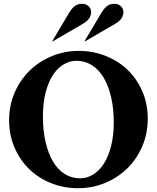

<svg xmlns="http://www.w3.org/2000/svg" viewBox="-20 -980 826 1011"><path d="M391 11Q316 11 249.5 -15.5Q183 -42 134 -89.5Q85 -137 56.5 -203Q28 -269 28 -347Q28 -425 57 -492Q86 -559 135.5 -607.5Q185 -656 252 -684Q319 -712 395 -712Q470 -712 536.5 -685.5Q603 -659 652 -612Q701 -565 729.5 -499Q758 -433 758 -355Q758 -277 729 -209.5Q700 -142 650.5 -93.5Q601 -45 534 -17Q467 11 391 11ZM402 -41Q437 -41 469.5 -60.5Q502 -80 526 -117Q550 -154 564.5 -209Q579 -264 579 -335Q579 -409 565 -469Q551 -529 525.5 -571.5Q500 -614 463.5 -637Q427 -660 382 -660Q347 -660 314.5 -640.5Q282 -621 258 -584Q234 -547 220 -492Q206 -437 206 -366Q206 -292 220 -232Q234 -172 259 -129.5Q284 -87 320.5 -64Q357 -41 402 -41ZM417 -855 259 -763H255L340 -906Q356 -934 372.5 -947Q389 -960 411 -960Q432 -960 444.5 -949Q457 -938 459.5 -922Q462 -906 452 -887.5Q442 -869 417 -855ZM587 -855 429 -763H425L510 -906Q526 -934 542.5 -947Q559 -960 581 -960Q602 -960 614.5 -949Q627 -938 629.5 -922Q632 -906 622 -887.5Q612 -869 587 -855Z"/></svg>

Font: Redaction
Style: Bold
Weight: 700
Designer: Jeremy Mickel / Forest Young
Foundry: MCKL
Version: Version 2.001; Redaction Bold